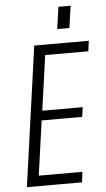

<svg xmlns="http://www.w3.org/2000/svg" viewBox="-59 -920 526 957"><g transform="rotate(-5 203.5 -441.0)"><path d="M87 -52H318L312 0H36L134 -700H407L400 -648H171L190 -690L142 -347L132 -373H348L341 -325H125L142 -351L94 -10ZM332 -882 316 -772H255L271 -882Z"/></g></svg>

Font: Pathway Extreme Condensed Thin
Style: Italic
Weight: 250
Width: 3
Italic angle: -8°
Version: Version 1.001;gftools[0.9.26]